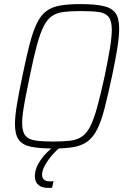

<svg xmlns="http://www.w3.org/2000/svg" viewBox="-20 -716 617 936"><path d="M242 8Q173 8 131.5 -0.5Q90 -9 71.5 -34.5Q53 -60 53 -110Q53 -149 62.5 -206.5Q72 -264 89 -344Q108 -438 124.5 -501Q141 -564 160 -603Q179 -642 206 -662Q233 -682 273 -689Q313 -696 371 -696Q441 -696 482.5 -687Q524 -678 542.5 -653Q561 -628 561 -577Q561 -538 552 -481Q543 -424 526 -344Q506 -252 490 -189Q474 -126 454.5 -87Q435 -48 408 -27.5Q381 -7 341 0.5Q301 8 242 8ZM239 -26Q288 -26 321.5 -30Q355 -34 378.5 -49.5Q402 -65 419.5 -99Q437 -133 453.5 -192.5Q470 -252 490 -344Q507 -426 516 -481Q525 -536 525 -571Q525 -614 509.5 -633.5Q494 -653 461 -657.5Q428 -662 374 -662Q325 -662 291.5 -658Q258 -654 234.5 -638.5Q211 -623 193.5 -589Q176 -555 160 -496Q144 -437 125 -344Q114 -290 105.5 -247Q97 -204 92.5 -172Q88 -140 88 -117Q88 -74 103.5 -55Q119 -36 152.5 -31Q186 -26 239 -26ZM217 200Q192 200 177.5 192.5Q163 185 156.5 172Q150 159 150 143Q150 105 178 64Q206 23 254 -10L276 0Q257 14 236 38Q215 62 200 88.5Q185 115 185 137Q185 150 194 159Q203 168 224 168Q227 168 230.5 168Q234 168 241 167L234 199Q229 200 225 200Q221 200 217 200Z"/></svg>

Font: Saira SemiCondensed Thin
Style: Italic
Weight: 250
Width: 4
Italic angle: -12°
Designer: Hector Gatti with collaboration of the Omnibus-Type team
Foundry: Omnibus-Type
Version: Version 1.101